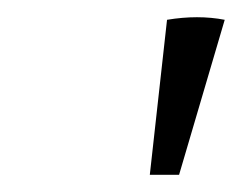

<svg xmlns="http://www.w3.org/2000/svg" viewBox="-20 -693 281 223"><path d="M154 -490 174 -670Q210 -676 241 -670L188 -490Z"/></svg>

Font: Piazzolla Thin ExtraLight
Style: Italic
Weight: 250
Italic angle: -11.3°
Version: Version 2.005